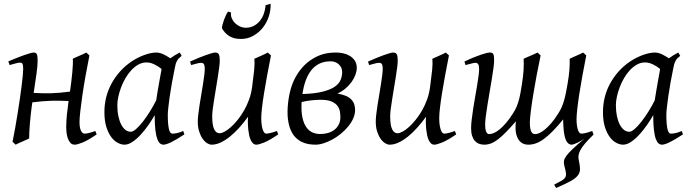

<svg xmlns="http://www.w3.org/2000/svg" viewBox="-20 -729 3566 994"><path d="M322.8 -69.8Q322.8 -100.6 326.2 -134.3Q329.6 -168 335 -206.1Q311 -207 289.1 -207.5Q267.1 -208 244.6 -207.3Q222.2 -206.5 198.5 -204.6Q174.8 -202.6 147.5 -199.2Q146.5 -193.4 145.8 -187.5Q145 -181.6 144 -175.8Q141.1 -153.8 138.7 -131.1Q136.2 -108.4 134.5 -86.9Q132.8 -65.4 131.8 -46.1Q130.9 -26.9 130.9 -12.2Q124.5 -8.8 115 -4.6Q105.5 -0.5 95.5 3.9Q85.4 8.3 76.2 12.5Q66.9 16.6 61 20L44.9 4.9Q51.8 -27.3 58.3 -64.9Q64.9 -102.5 71 -140.4Q77.1 -178.2 82.5 -215.1Q87.9 -252 91.8 -283Q95.7 -314 97.9 -337.4Q100.1 -360.8 100.1 -372.1Q100.1 -383.3 98.9 -389.9Q97.7 -396.5 95.5 -399.7Q93.3 -402.8 89.8 -403.8Q86.4 -404.8 82 -404.8Q77.6 -404.8 69.1 -402.8Q60.5 -400.9 51.8 -398.4Q41.5 -395.5 29.8 -392.1L22.9 -411.1Q43.5 -419.9 64.2 -428.2Q85 -436.5 103 -442.9Q121.1 -449.2 134.5 -453.1Q147.9 -457 153.8 -457Q167.5 -457 171.1 -447.5Q174.8 -438 174.8 -415Q174.8 -388.7 168.9 -347.2Q163.1 -305.7 154.3 -248Q179.2 -246.6 201.4 -246.1Q223.6 -245.6 245.8 -246.3Q268.1 -247.1 291.5 -249Q314.9 -251 342.3 -254.9Q345.7 -278.8 348.9 -304.4Q352.1 -330.1 354.2 -353Q356.4 -376 357.2 -394.8Q357.9 -413.6 356.9 -424.8Q363.3 -428.2 372.8 -432.4Q382.3 -436.5 392.3 -440.9Q402.3 -445.3 411.6 -449.5Q420.9 -453.6 426.8 -457L442.9 -441.9Q432.6 -390.1 423.1 -337.2Q413.6 -284.2 406.7 -237.3Q399.9 -190.4 395.8 -153.6Q391.6 -116.7 391.6 -97.7Q391.6 -80.1 394 -68.4Q396.5 -56.6 400.4 -49.8Q404.3 -43 408.9 -40Q413.6 -37.1 417.5 -37.1Q425.8 -37.1 439.5 -40.3Q453.1 -43.5 473.6 -50.8L480.5 -33.2Q434.6 -2 407 9Q379.4 20 367.2 20Q351.6 20 342.8 8.8Q334 -2.4 329.6 -17.3Q325.2 -32.2 324 -47.4Q322.8 -62.5 322.8 -69.8Z M895.5 -411.1 894.5 -410.2Q891.1 -403.3 888.7 -394Q886.2 -384.8 883.8 -371.1Q876.5 -335.9 869.9 -299.1Q863.3 -262.2 858.6 -229.5Q854 -196.8 851.3 -171.9Q848.6 -147 848.6 -136.2Q848.6 -108.4 850.3 -89.4Q852.1 -70.3 855 -58.8Q857.9 -47.4 862.3 -42.2Q866.7 -37.1 872.6 -37.1Q882.3 -37.1 895.8 -39.8Q909.2 -42.5 928.7 -50.8L934.6 -33.2Q892.1 -5.4 866 7.3Q839.8 20 825.7 20Q816.9 20 808.8 13.9Q800.8 7.8 794.4 -9Q788.1 -25.9 784.4 -55.7Q780.8 -85.4 780.8 -132.8Q768.1 -110.4 749.8 -83.7Q731.4 -57.1 710.4 -33.9Q689.5 -10.7 667.2 4.6Q645 20 624.5 20Q608.4 20 590.1 10.7Q571.8 1.5 556.4 -18.8Q541 -39.1 530.8 -71Q520.5 -103 520.5 -148.9Q520.5 -187.5 529.5 -224.4Q538.6 -261.2 556.6 -294.9Q574.7 -328.6 600.8 -358.2Q627 -387.7 661.6 -411.1Q674.8 -419.9 690.7 -428.2Q706.5 -436.5 723.4 -442.9Q740.2 -449.2 756.8 -453.1Q773.4 -457 788.6 -457Q798.8 -457 808.6 -454.3Q818.4 -451.7 827.4 -447.3Q836.4 -442.9 845.2 -437.5Q854 -432.1 861.8 -427.2Q873 -435.5 885.5 -443.1Q897.9 -450.7 910.6 -457L920.4 -439.9Q910.6 -432.1 904.8 -426Q898.9 -419.9 895 -411.1ZM788.6 -209.5Q792 -231.9 796.1 -256.6Q800.3 -281.2 804.2 -303.5Q808.1 -325.7 811.5 -343.8Q814.9 -361.8 816.4 -371.1V-372.1Q809.1 -377.9 800.3 -383.8Q791.5 -389.6 781.7 -394.5Q772 -399.4 761.2 -402.6Q750.5 -405.8 738.8 -405.8Q716.3 -405.8 696.5 -394.8Q676.8 -383.8 659.9 -365.7Q643.1 -347.7 629.6 -324.5Q616.2 -301.3 606.9 -276.6Q597.7 -252 592.5 -228Q587.4 -204.1 587.4 -185.1Q587.4 -153.3 592.8 -127.9Q598.1 -102.5 607.4 -84.5Q616.7 -66.4 629.4 -56.6Q642.1 -46.9 656.7 -46.9Q668.5 -46.9 685.1 -61.5Q701.7 -76.2 720 -99.6Q738.3 -123 756.3 -152.1Q774.4 -181.2 788.6 -209.5Z M1263.2 -94.7V-105Q1263.2 -108.4 1263.4 -110.8Q1263.7 -113.3 1263.7 -116.2L1264.6 -125Q1241.7 -93.8 1217.8 -67.1Q1193.8 -40.5 1169.7 -21.2Q1145.5 -2 1121.8 9Q1098.1 20 1075.7 20Q1064.9 20 1052.5 12.5Q1040 4.9 1029.3 -10.3Q1018.6 -25.4 1011.2 -47.9Q1003.9 -70.3 1003.9 -100.1Q1003.9 -114.7 1006.6 -137.2Q1009.3 -159.7 1013.2 -185.5Q1017.1 -211.4 1022 -239.3Q1026.9 -267.1 1030.8 -292.5Q1034.7 -317.9 1037.4 -338.6Q1040 -359.4 1040 -371.1Q1040 -382.3 1038.6 -388.9Q1037.1 -395.5 1034.4 -398.7Q1031.7 -401.9 1028.1 -402.8Q1024.4 -403.8 1020 -403.8Q1015.6 -403.8 1007.3 -402.1Q999 -400.4 990.7 -397.9Q981 -395.5 969.7 -392.1L963.9 -410.2Q984.4 -419.4 1005.1 -428Q1025.9 -436.5 1043.5 -442.9Q1061 -449.2 1074.5 -453.1Q1087.9 -457 1093.8 -457Q1107.9 -457 1112.8 -447.8Q1117.7 -438.5 1117.7 -416Q1117.7 -401.9 1114.7 -378.9Q1111.8 -356 1107.4 -328.6Q1103 -301.3 1098.1 -272Q1093.3 -242.7 1088.9 -215.3Q1084.5 -188 1081.5 -165Q1078.6 -142.1 1078.6 -127.9Q1078.6 -81.1 1088.6 -60.1Q1098.6 -39.1 1116.7 -39.1Q1127.4 -39.1 1142.8 -47.4Q1158.2 -55.7 1175.3 -71Q1192.4 -86.4 1210 -107.9Q1227.5 -129.4 1242.9 -156Q1258.3 -182.6 1269.5 -213.6Q1280.8 -244.6 1285.2 -278.3Q1292.5 -332.5 1295.9 -366.9Q1299.3 -401.4 1296.9 -424.8Q1304.2 -427.7 1313.7 -432.1Q1323.2 -436.5 1333 -440.9Q1342.8 -445.3 1351.8 -449.5Q1360.8 -453.6 1366.7 -457L1382.8 -441.9Q1372.6 -390.1 1363.3 -340.3Q1354 -290.5 1347.2 -247.8Q1340.3 -205.1 1336.4 -171.4Q1332.5 -137.7 1332.5 -118.7Q1332.5 -96.2 1335 -80.8Q1337.4 -65.4 1341.1 -55.7Q1344.7 -45.9 1349.1 -41.5Q1353.5 -37.1 1357.4 -37.1Q1365.7 -37.1 1379.4 -40.3Q1393.1 -43.5 1413.6 -50.8L1420.4 -33.2Q1374.5 -2 1346.9 9Q1319.3 20 1307.1 20Q1296.9 20 1289.6 12.9Q1282.2 5.9 1277.3 -5.4Q1272.5 -16.6 1269.8 -30Q1267.1 -43.5 1265.6 -56.2Q1264.2 -68.8 1263.7 -79.3Q1263.2 -89.8 1263.2 -94.7ZM1380.9 -709.5Q1382.3 -677.2 1371.8 -644.5Q1361.3 -611.8 1340.8 -585.9Q1320.3 -560.1 1291.3 -543.7Q1262.2 -527.3 1227.5 -527.3Q1190.9 -527.3 1167.2 -542Q1143.6 -556.6 1128.9 -583Q1128.9 -588.9 1131.8 -600.8Q1134.8 -612.8 1139.6 -626Q1144.5 -639.2 1150.1 -651.1Q1155.8 -663.1 1161.1 -669.4L1176.3 -664.1Q1173.8 -648.9 1179.7 -634.8Q1185.5 -620.6 1196.5 -609.6Q1207.5 -598.6 1222.4 -592Q1237.3 -585.4 1252.9 -585.4Q1275.9 -585.4 1294.2 -595.2Q1312.5 -605 1325.7 -621.3Q1338.9 -637.7 1346.2 -658.7Q1353.5 -679.7 1355 -702.1Z M1691.4 -411.6Q1657.2 -411.6 1632.1 -398.7Q1606.9 -385.7 1589.6 -362.8Q1572.3 -339.8 1561.5 -308.8Q1550.8 -277.8 1545.9 -242.2Q1609.4 -244.1 1649.4 -254.2Q1689.5 -264.2 1712.2 -279.5Q1734.9 -294.9 1743.2 -314.9Q1751.5 -335 1751.5 -356.4Q1751 -380.9 1733.6 -396.2Q1716.3 -411.6 1691.4 -411.6ZM1637.7 -35.2Q1659.7 -35.2 1678.7 -40.8Q1697.8 -46.4 1711.9 -57.6Q1726.1 -68.8 1734.1 -85Q1742.2 -101.1 1742.2 -122.6Q1742.2 -135.7 1739.7 -151.4Q1737.3 -167 1727.3 -180.7Q1717.3 -194.3 1696.8 -203.4Q1676.3 -212.4 1640.6 -212.4Q1629.4 -212.4 1616.7 -211.7Q1604 -210.9 1591.1 -209.5Q1578.1 -208 1565.2 -205.8Q1552.2 -203.6 1541.5 -200.7Q1538.6 -152.3 1545.7 -120.4Q1552.7 -88.4 1566.7 -69.3Q1580.6 -50.3 1599.1 -42.7Q1617.7 -35.2 1637.7 -35.2ZM1721.7 -457Q1737.3 -457 1755.4 -453.4Q1773.4 -449.7 1789.3 -440.7Q1805.2 -431.6 1815.9 -416.5Q1826.7 -401.4 1827.1 -378.9Q1827.1 -361.3 1820.3 -342.3Q1813.5 -323.2 1800.5 -305.2Q1787.6 -287.1 1769 -271.2Q1750.5 -255.4 1727.1 -244.6Q1752.9 -240.2 1770.5 -232.7Q1788.1 -225.1 1798.6 -214.1Q1809.1 -203.1 1813.7 -189.5Q1818.4 -175.8 1818.4 -159.7Q1818.4 -137.7 1808.6 -115.7Q1798.8 -93.8 1782.5 -74Q1766.1 -54.2 1745.1 -36.9Q1724.1 -19.5 1701.2 -7.1Q1678.2 5.4 1655.5 12.7Q1632.8 20 1613.3 20Q1596.7 20 1578.4 17.1Q1560.1 14.2 1542.7 5.9Q1525.4 -2.4 1510.3 -17.3Q1495.1 -32.2 1484.9 -56.2Q1474.6 -80.1 1470.5 -113.8Q1466.3 -147.5 1471.2 -193.8Q1479.5 -274.4 1510.7 -330.6Q1542 -386.7 1589.8 -418.9Q1606 -429.7 1621.6 -437Q1637.2 -444.3 1653.1 -448.7Q1668.9 -453.1 1685.8 -455.1Q1702.6 -457 1721.7 -457Z M2184.6 -94.7V-105Q2184.6 -108.4 2184.8 -110.8Q2185.1 -113.3 2185.1 -116.2L2186 -125Q2163.1 -93.8 2139.2 -67.1Q2115.2 -40.5 2091.1 -21.2Q2066.9 -2 2043.2 9Q2019.5 20 1997.1 20Q1986.3 20 1973.9 12.5Q1961.4 4.9 1950.7 -10.3Q1939.9 -25.4 1932.6 -47.9Q1925.3 -70.3 1925.3 -100.1Q1925.3 -114.7 1928 -137.2Q1930.7 -159.7 1934.6 -185.5Q1938.5 -211.4 1943.4 -239.3Q1948.2 -267.1 1952.1 -292.5Q1956.1 -317.9 1958.7 -338.6Q1961.4 -359.4 1961.4 -371.1Q1961.4 -382.3 1960 -388.9Q1958.5 -395.5 1955.8 -398.7Q1953.1 -401.9 1949.5 -402.8Q1945.8 -403.8 1941.4 -403.8Q1937 -403.8 1928.7 -402.1Q1920.4 -400.4 1912.1 -397.9Q1902.3 -395.5 1891.1 -392.1L1885.3 -410.2Q1905.8 -419.4 1926.5 -428Q1947.3 -436.5 1964.8 -442.9Q1982.4 -449.2 1995.8 -453.1Q2009.3 -457 2015.1 -457Q2029.3 -457 2034.2 -447.8Q2039.1 -438.5 2039.1 -416Q2039.1 -401.9 2036.1 -378.9Q2033.2 -356 2028.8 -328.6Q2024.4 -301.3 2019.5 -272Q2014.6 -242.7 2010.3 -215.3Q2005.9 -188 2002.9 -165Q2000 -142.1 2000 -127.9Q2000 -81.1 2010 -60.1Q2020 -39.1 2038.1 -39.1Q2048.8 -39.1 2064.2 -47.4Q2079.6 -55.7 2096.7 -71Q2113.8 -86.4 2131.3 -107.9Q2148.9 -129.4 2164.3 -156Q2179.7 -182.6 2190.9 -213.6Q2202.1 -244.6 2206.5 -278.3Q2213.9 -332.5 2217.3 -366.9Q2220.7 -401.4 2218.3 -424.8Q2225.6 -427.7 2235.1 -432.1Q2244.6 -436.5 2254.4 -440.9Q2264.2 -445.3 2273.2 -449.5Q2282.2 -453.6 2288.1 -457L2304.2 -441.9Q2293.9 -390.1 2284.7 -340.3Q2275.4 -290.5 2268.6 -247.8Q2261.7 -205.1 2257.8 -171.4Q2253.9 -137.7 2253.9 -118.7Q2253.9 -96.2 2256.3 -80.8Q2258.8 -65.4 2262.5 -55.7Q2266.1 -45.9 2270.5 -41.5Q2274.9 -37.1 2278.8 -37.1Q2287.1 -37.1 2300.8 -40.3Q2314.5 -43.5 2335 -50.8L2341.8 -33.2Q2295.9 -2 2268.3 9Q2240.7 20 2228.5 20Q2218.3 20 2210.9 12.9Q2203.6 5.9 2198.7 -5.4Q2193.8 -16.6 2191.2 -30Q2188.5 -43.5 2187 -56.2Q2185.5 -68.8 2185.1 -79.3Q2184.6 -89.8 2184.6 -94.7Z M2384.3 -410.2Q2408.2 -421.9 2429.7 -430.7Q2451.2 -439.5 2468.3 -445.3Q2485.4 -451.2 2497.3 -454.1Q2509.3 -457 2514.2 -457Q2521.5 -457 2526.1 -455.6Q2530.8 -454.1 2533.4 -449.7Q2536.1 -445.3 2537.1 -437.3Q2538.1 -429.2 2538.1 -416Q2538.1 -402.3 2534.7 -377Q2531.2 -351.6 2526.1 -319.8Q2521 -288.1 2514.9 -253.2Q2508.8 -218.3 2503.7 -186Q2498.5 -153.8 2495.1 -127.4Q2491.7 -101.1 2491.7 -85.9Q2491.7 -68.8 2493.7 -58.8Q2495.6 -48.8 2498.8 -43.5Q2502 -38.1 2505.6 -36.4Q2509.3 -34.7 2512.7 -34.7Q2523.4 -34.7 2537.1 -40.5Q2550.8 -46.4 2566.7 -59.3Q2582.5 -72.3 2600.3 -93Q2618.2 -113.8 2637.2 -144Q2647.9 -160.6 2654.8 -177.5Q2661.6 -194.3 2666.5 -212.2Q2671.4 -230 2674.8 -249.8Q2678.2 -269.5 2682.1 -293Q2689 -337.4 2690.7 -369.1Q2692.4 -400.9 2690.9 -424.8Q2697.8 -428.2 2707.5 -432.4Q2717.3 -436.5 2727.5 -440.9Q2737.8 -445.3 2747.3 -449.5Q2756.8 -453.6 2763.2 -457L2778.8 -441.9Q2768.1 -392.1 2758.1 -338.4Q2748 -284.7 2740.2 -236.6Q2732.4 -188.5 2727.8 -150.9Q2723.1 -113.3 2723.1 -95.2Q2723.1 -74.7 2725.6 -62.7Q2728 -50.8 2731.9 -44.7Q2735.8 -38.6 2741 -36.6Q2746.1 -34.7 2752 -34.7Q2760.3 -34.7 2772.9 -40.3Q2785.6 -45.9 2801.3 -58.8Q2816.9 -71.8 2834.7 -92.3Q2852.5 -112.8 2871.1 -143.1Q2881.3 -158.7 2888.4 -175.3Q2895.5 -191.9 2900.6 -210.2Q2905.8 -228.5 2909.9 -249Q2914.1 -269.5 2918 -293Q2925.8 -337.4 2928 -369.4Q2930.2 -401.4 2929.2 -424.8Q2935.5 -428.2 2945.1 -432.4Q2954.6 -436.5 2964.6 -440.9Q2974.6 -445.3 2983.9 -449.5Q2993.2 -453.6 2999 -457L3015.1 -441.9Q3004.9 -390.1 2995.6 -339.6Q2986.3 -289.1 2979.5 -245.1Q2972.7 -201.2 2968.8 -166.5Q2964.8 -131.8 2964.8 -112.8Q2964.8 -90.8 2967.3 -76.2Q2969.7 -61.5 2973.4 -52.7Q2977.1 -43.9 2981.4 -40.5Q2985.8 -37.1 2989.7 -37.1Q2998 -37.1 3011.7 -40.3Q3025.4 -43.5 3045.9 -50.8L3052.7 -33.2Q3052.2 -32.7 3051.8 -32.7Q3052.2 -32.2 3052.7 -32.2Q3024.9 -5.4 3008.5 14.2Q2992.2 33.7 2984.1 49.1Q2976.1 64.5 2974.9 76.7Q2973.6 88.9 2976.6 101.1Q2982.9 129.4 2982.7 147.7Q2982.4 166 2970.2 180.9Q2958 195.8 2931.6 210Q2905.3 224.1 2859.4 244.1Q2856.4 240.2 2853.5 235.4Q2850.6 230.5 2849.1 226.6Q2873 214.8 2886.7 207Q2900.4 199.2 2906 189.7Q2911.6 180.2 2909.9 166.7Q2908.2 153.3 2901.9 130.4Q2897.9 116.2 2899.7 104.2Q2901.4 92.3 2912.4 77.4Q2923.3 62.5 2945.1 42Q2966.8 21.5 3003.4 -9.8H3002.9Q2995.6 -4.4 2986.3 1Q2977.1 6.3 2968 10.5Q2959 14.6 2951.2 17.3Q2943.4 20 2939.5 20Q2910.6 20 2900.9 -36.1Q2899.9 -41 2898.9 -49.8Q2897.9 -58.6 2897.2 -69.1Q2896.5 -79.6 2896 -90.3Q2895.5 -101.1 2895.5 -110.8Q2866.7 -75.7 2842.5 -51Q2818.4 -26.4 2796.9 -10.5Q2775.4 5.4 2755.6 12.7Q2735.8 20 2715.8 20Q2697.3 20 2684.6 12.7Q2671.9 5.4 2664.1 -6.8Q2656.2 -19 2652.6 -34.4Q2648.9 -49.8 2648.9 -65.9Q2648.9 -75.2 2649.4 -82.8Q2649.9 -90.3 2650.9 -101.1Q2622.6 -68.4 2600.1 -45.4Q2577.6 -22.5 2558.6 -7.8Q2539.6 6.8 2522.2 13.4Q2504.9 20 2486.8 20Q2472.7 20 2460.2 15.4Q2447.8 10.7 2438.5 0.5Q2429.2 -9.8 2424.1 -26.1Q2418.9 -42.5 2418.9 -65.9Q2418.9 -84.5 2422.1 -110.6Q2425.3 -136.7 2429.7 -166Q2434.1 -195.3 2439.7 -226.1Q2445.3 -256.8 2449.7 -284.4Q2454.1 -312 2457.3 -334.7Q2460.4 -357.4 2460.4 -371.1Q2460.4 -389.2 2455.6 -396.5Q2450.7 -403.8 2442.4 -403.8Q2435.5 -403.8 2423.8 -400.9Q2412.1 -397.9 2390.1 -392.1Z M3476.6 -411.1 3475.6 -410.2Q3472.2 -403.3 3469.7 -394Q3467.3 -384.8 3464.8 -371.1Q3457.5 -335.9 3450.9 -299.1Q3444.3 -262.2 3439.7 -229.5Q3435.1 -196.8 3432.4 -171.9Q3429.7 -147 3429.7 -136.2Q3429.7 -108.4 3431.4 -89.4Q3433.1 -70.3 3436 -58.8Q3439 -47.4 3443.4 -42.2Q3447.8 -37.1 3453.6 -37.1Q3463.4 -37.1 3476.8 -39.8Q3490.2 -42.5 3509.8 -50.8L3515.6 -33.2Q3473.1 -5.4 3447 7.3Q3420.9 20 3406.7 20Q3397.9 20 3389.9 13.9Q3381.8 7.8 3375.5 -9Q3369.1 -25.9 3365.5 -55.7Q3361.8 -85.4 3361.8 -132.8Q3349.1 -110.4 3330.8 -83.7Q3312.5 -57.1 3291.5 -33.9Q3270.5 -10.7 3248.3 4.6Q3226.1 20 3205.6 20Q3189.5 20 3171.1 10.7Q3152.8 1.5 3137.5 -18.8Q3122.1 -39.1 3111.8 -71Q3101.6 -103 3101.6 -148.9Q3101.6 -187.5 3110.6 -224.4Q3119.6 -261.2 3137.7 -294.9Q3155.8 -328.6 3181.9 -358.2Q3208 -387.7 3242.7 -411.1Q3255.9 -419.9 3271.7 -428.2Q3287.6 -436.5 3304.4 -442.9Q3321.3 -449.2 3337.9 -453.1Q3354.5 -457 3369.6 -457Q3379.9 -457 3389.6 -454.3Q3399.4 -451.7 3408.4 -447.3Q3417.5 -442.9 3426.3 -437.5Q3435.1 -432.1 3442.9 -427.2Q3454.1 -435.5 3466.6 -443.1Q3479 -450.7 3491.7 -457L3501.5 -439.9Q3491.7 -432.1 3485.8 -426Q3480 -419.9 3476.1 -411.1ZM3369.6 -209.5Q3373 -231.9 3377.2 -256.6Q3381.3 -281.2 3385.3 -303.5Q3389.2 -325.7 3392.6 -343.8Q3396 -361.8 3397.5 -371.1V-372.1Q3390.1 -377.9 3381.3 -383.8Q3372.6 -389.6 3362.8 -394.5Q3353 -399.4 3342.3 -402.6Q3331.5 -405.8 3319.8 -405.8Q3297.4 -405.8 3277.6 -394.8Q3257.8 -383.8 3241 -365.7Q3224.1 -347.7 3210.7 -324.5Q3197.3 -301.3 3188 -276.6Q3178.7 -252 3173.6 -228Q3168.5 -204.1 3168.5 -185.1Q3168.5 -153.3 3173.8 -127.9Q3179.2 -102.5 3188.5 -84.5Q3197.8 -66.4 3210.4 -56.6Q3223.1 -46.9 3237.8 -46.9Q3249.5 -46.9 3266.1 -61.5Q3282.7 -76.2 3301 -99.6Q3319.3 -123 3337.4 -152.1Q3355.5 -181.2 3369.6 -209.5Z"/></svg>

Font: Gentium Plus
Style: Italic
Weight: 400
Italic angle: -8°
Designer: J. Victor Gaultney, Annie Olsen, Iska Routamaa
Foundry: SIL International
Version: Version 1.510